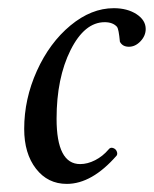

<svg xmlns="http://www.w3.org/2000/svg" viewBox="-20 -436 376 469"><path d="M143.1 13.2Q96.7 13.2 67.9 -23.9Q39.1 -61 39.1 -121.1Q39.1 -194.3 70.1 -262.9Q101.1 -331.5 152.1 -373.8Q203.1 -416 257.8 -416Q291 -416 313.5 -401.4Q335.9 -386.7 335.9 -365.2Q335.9 -348.6 323.2 -335.2Q310.5 -321.8 294.9 -321.8Q279.3 -321.8 272.9 -334Q270 -364.7 266.1 -370.1Q255.9 -381.8 235.8 -381.8Q186.5 -381.8 152.3 -313.5Q118.2 -245.1 118.2 -146Q118.2 -35.2 175.8 -35.2Q193.8 -35.2 212.4 -44.7Q231 -54.2 245.1 -70.8Q249.5 -76.7 256.1 -74.5Q262.7 -72.3 265.1 -66.4Q267.6 -60.5 265.1 -56.2Q204.6 13.2 143.1 13.2Z"/></svg>

Font: Junicode SmCond Medium
Style: Italic
Weight: 500
Width: 4
Italic angle: -11°
Designer: Peter S. Baker
Version: Version 2.206